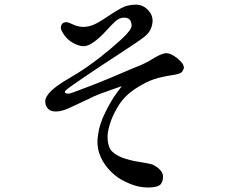

<svg xmlns="http://www.w3.org/2000/svg" viewBox="-20 -768 1040 849"><path d="M371 -330 283 -289Q254 -276 229.5 -275Q205 -274 192.5 -287Q180 -300 180 -320.5Q180 -341 209 -369Q227 -385 256 -404L324 -445Q373 -476 422.5 -514.5Q472 -553 517.5 -595Q563 -637 562 -655.5Q561 -674 552 -682.5Q543 -691 525 -690Q506 -688 490.5 -674Q475 -660 448.5 -631Q422 -602 397.5 -584Q373 -566 355 -564Q334 -562 307 -576Q280 -590 264 -613Q248 -636 249 -647Q250 -658 256 -664Q262 -670 275 -670Q281 -670 303.5 -659.5Q326 -649 348 -649Q371 -649 393.5 -658.5Q416 -668 452 -692.5Q488 -717 516 -732Q544 -747 579.5 -747.5Q615 -748 639.5 -718Q664 -688 649 -646Q642 -624 618 -605Q594 -586 501 -525.5Q408 -465 349.5 -425Q291 -385 278.5 -375Q266 -365 267 -360Q268 -355 279 -354Q285 -353 293.5 -356Q302 -359 318.5 -365Q335 -371 375.5 -386.5Q416 -402 469 -424L570 -467Q621 -486 653 -506.5Q685 -527 707.5 -532Q730 -537 762.5 -511.5Q795 -486 793 -466Q791 -460 785 -450.5Q779 -441 737.5 -435Q696 -429 660.5 -417.5Q625 -406 579 -376Q533 -346 506 -304Q479 -262 466 -220Q453 -178 456 -152Q458 -117 474.5 -99.5Q491 -82 522 -70.5Q553 -59 590.5 -53Q628 -47 645.5 -43Q663 -39 682 -22.5Q701 -6 701 13.5Q701 33 691 46Q681 59 644 61Q610 62 580.5 53.5Q551 45 519.5 28Q488 11 459.5 -21Q431 -53 418.5 -91.5Q406 -130 414 -175Q420 -220 446.5 -273Q473 -326 496 -356.5Q519 -387 518 -387Q496 -379 472.5 -371Q449 -363 423.5 -353.5Q398 -344 371 -330Z"/></svg>

Font: ChillKai
Style: Regular
Weight: 400
Designer: ChillType
Foundry: 寒蝉字型
Version: Version 2.000